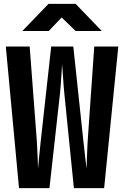

<svg xmlns="http://www.w3.org/2000/svg" viewBox="-20 -970 640 990"><path d="M78 0 10 -730H133L170 -242Q171 -228 172 -202.5Q173 -177 174.5 -149.5Q176 -122 176 -100Q178 -122 180.5 -149.5Q183 -177 186 -202.5Q189 -228 190 -242L244 -730H358L410 -242Q412 -228 414.5 -202.5Q417 -177 420.5 -149.5Q424 -122 426 -100Q427 -122 428 -149.5Q429 -177 430 -202.5Q431 -228 432 -242L466 -730H590L517 0H361L312 -485Q310 -502 308 -529.5Q306 -557 304 -587Q302 -617 300 -640Q299 -617 297 -587Q295 -557 293 -529.5Q291 -502 289 -485L235 0ZM95 -810 230 -950H370L505 -810H370L298 -880L231 -810Z"/></svg>

Font: NKDuy Mono ExtraBold
Style: Regular
Weight: 800
Monospace: yes
Designer: NKDuy
Foundry: NKDuy
Version: Version 2.251; ttfautohint (v1.8.4.7-5d5b)